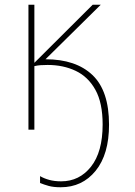

<svg xmlns="http://www.w3.org/2000/svg" viewBox="-20 -547 570 810"><path d="M236 243Q206 243 186 237.5Q166 232 149 225V196Q166 206 188 212Q210 218 238 218Q315 218 364 156Q413 94 413 -22Q413 -113 382.5 -168Q352 -223 299.5 -248Q247 -273 181 -273Q163 -273 150.5 -272Q138 -271 125 -268V0H100V-527H125V-282L371 -527H405L172 -297Q300 -297 370 -230.5Q440 -164 440 -21Q440 104 383.5 173.5Q327 243 236 243Z"/></svg>

Font: Noto Sans Mono Condensed Thin
Style: Regular
Weight: 100
Width: 3
Designer: Monotype Design Team
Foundry: Monotype Imaging Inc.
Version: Version 2.014; ttfautohint (v1.8.4.7-5d5b)